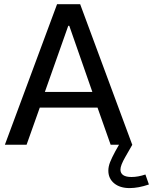

<svg xmlns="http://www.w3.org/2000/svg" viewBox="-20 -707 748 938"><path d="M174.3 -181.2 109.9 0H3.9L258.8 -686.5H371.6L626 0H520.5L456.5 -181.2ZM313.5 -581.1 199.2 -257.8H431.2L318.4 -581.1ZM690.4 145.5 707.5 194.3Q655.8 211.9 613.3 211.9Q565.9 211.9 537.6 188.5Q509.3 165 509.3 126.5Q509.3 106.9 517.8 85.2Q526.4 63.5 543 32.7L561.5 0V-3.9L625 -1L626.5 0L592.3 59.6Q568.4 101.1 568.4 121.1Q568.4 157.7 622.6 157.7Q654.3 157.7 690.4 145.5Z"/></svg>

Font: Estedad-FD Medium
Style: Regular
Weight: 500
Designer: Amin Abedi
Version: Version 7.3